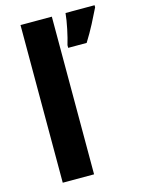

<svg xmlns="http://www.w3.org/2000/svg" viewBox="-116 -827 661 894"><g transform="rotate(-15 215.0 -380.0)"><path d="M224 0H73V-760H224ZM430 -750Q414 -717 394 -678.5Q374 -640 349 -600H260V-613Q269 -642 278 -685Q287 -728 290 -760H430Z"/></g></svg>

Font: Noto Sans Thai Looped
Style: Bold
Weight: 700
Designer: Sasikarn Vongin, Ben Mitchell
Foundry: The Fontpad Ltd
Version: Version 1.001; ttfautohint (v1.8.4.7-5d5b)